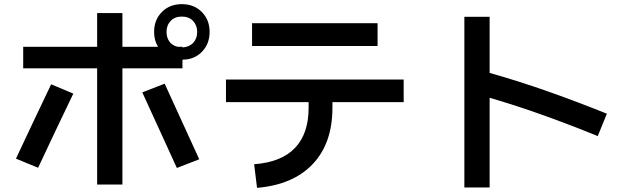

<svg xmlns="http://www.w3.org/2000/svg" viewBox="-20 -853 3040 927"><path d="M449 38V-523H92V-627H449V-790H571V-627H743Q724 -658 724 -699Q724 -757 761.5 -795Q799 -833 858 -833Q917 -833 954.5 -795Q992 -757 992 -699Q992 -641 955 -603Q918 -565 861 -565V-523H571V38ZM861 -627V-624Q894 -626 913 -646.5Q932 -667 932 -699Q932 -731 912 -752Q892 -773 858 -773Q824 -773 804 -752Q784 -731 784 -699Q784 -671 798.5 -651.5Q813 -632 839 -627ZM834 -42Q792 -133 750.5 -224.5Q709 -316 667 -407L775 -449Q817 -358 858.5 -266.5Q900 -175 942 -84ZM164 -43 57 -87Q99 -177 141.5 -266.5Q184 -356 227 -446L334 -401Q291 -312 248.5 -222.5Q206 -133 164 -43Z M1803 -741V-631H1197V-741ZM1221 54 1207 -60Q1339 -70 1404.5 -139Q1470 -208 1470 -332V-360H1071V-469H1929V-360H1585V-332Q1585 -162 1490.5 -61.5Q1396 39 1221 54Z M2344 52H2222V-772H2344V-501Q2489 -460 2630 -410Q2771 -360 2910 -304L2866 -196Q2736 -249 2606.5 -295.5Q2477 -342 2344 -381Z"/></svg>

Font: Murecho Medium
Style: Regular
Weight: 500
Designer: Neil Summerour
Foundry: Positype
Version: Version 1.010; ttfautohint (v1.8.3)